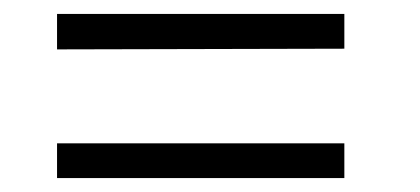

<svg xmlns="http://www.w3.org/2000/svg" viewBox="-20 -450 604 276"><path d="M62 -430V-379L475 -380V-430ZM62 -244V-194H475V-244Z"/></svg>

Font: Repo Light
Style: Regular
Weight: 300
Designer: Stefan Peev
Foundry: Context Ltd
Version: Version 001.502